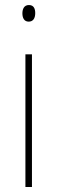

<svg xmlns="http://www.w3.org/2000/svg" viewBox="-20 -743 226 763"><path d="M95 -723C75 -723 69 -706 69 -690C69 -672 76 -657 94 -657C112 -657 120 -671 120 -691C120 -707 115 -723 95 -723ZM107 -527H81V0H107Z"/></svg>

Font: Noto Sans Thai Looped Condensed Thin
Style: Regular
Weight: 100
Width: 3
Designer: Sasikarn Vongin, Ben Mitchell
Foundry: The Fontpad Ltd
Version: Version 1.001